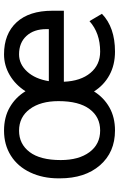

<svg xmlns="http://www.w3.org/2000/svg" viewBox="160 -738 588 948"><g transform="rotate(-90 454.0 -264.0)"><path d="M47.4 -269Q47.4 -347.2 76.9 -409.2Q106.4 -471.2 159.9 -504.6Q213.4 -538.1 282.7 -538.1Q349.6 -538.1 398.7 -509.5Q447.8 -481 477.5 -432.1Q509.3 -481.9 557.1 -510Q605 -538.1 659.7 -538.1Q760.7 -538.1 817.9 -476.1Q875 -414.1 875 -299.3V-242.7H524.4Q527.8 -159.7 567.9 -111.6Q607.9 -63.5 673.3 -63.5Q765.1 -63.5 823.7 -116.2L859.9 -54.7Q793 9.8 673.3 9.8Q607.4 9.8 557.4 -17.6Q507.3 -44.9 476.6 -93.8Q446.3 -45.4 397.7 -17.8Q349.1 9.8 283.7 9.8Q176.3 9.8 111.8 -64.5Q47.4 -138.7 47.4 -262.7ZM137.7 -258.3Q137.7 -168.9 176.8 -116.2Q215.8 -63.5 283.7 -63.5Q350.6 -63.5 389.6 -116Q428.7 -168.5 428.7 -269Q428.7 -357.9 389.4 -410.9Q350.1 -463.9 282.7 -463.9Q216.8 -463.9 177.2 -411.6Q137.7 -359.4 137.7 -258.3ZM659.7 -463.9Q611.3 -463.9 574.7 -424.1Q538.1 -384.3 527.3 -316.9H784.2V-329.6Q784.2 -390.6 750.7 -427.2Q717.3 -463.9 659.7 -463.9Z"/></g></svg>

Font: Roboto-ThirdPerson-AD3FC
Style: ThirdPerson-AD3FC
Weight: 400
Designer: Google
Version: Version 2.137; 2017